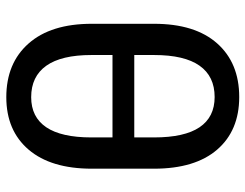

<svg xmlns="http://www.w3.org/2000/svg" viewBox="-104 -657 771 603"><g transform="rotate(-90 281.5 -355.5)"><path d="M508.3 -257.3Q508.3 -128.4 446.8 -59.1Q385.3 10.3 278.3 10.3Q172.9 10.3 113 -59.1Q53.2 -128.4 53.2 -257.3V-452.6Q53.2 -581.1 113 -651.1Q172.9 -721.2 277.8 -721.2Q384.8 -721.2 446.5 -651.1Q508.3 -581.1 508.3 -452.6ZM151.4 -387.7H410.2V-454.1Q410.2 -548.3 376.5 -595.7Q342.8 -643.1 277.8 -643.1Q215.3 -643.1 183.3 -595.7Q151.4 -548.3 151.4 -454.1ZM410.2 -319.3H151.4V-257.3Q151.4 -161.6 183.3 -114.3Q215.3 -66.9 278.3 -66.9Q343.3 -66.9 376.7 -114.3Q410.2 -161.6 410.2 -257.3Z"/></g></svg>

Font: Franco
Style: Regular
Weight: 400
Designer: Google
Version: Version 1.200311; 2013